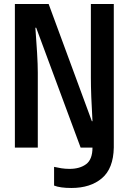

<svg xmlns="http://www.w3.org/2000/svg" viewBox="-20 -734 640 955"><path d="M54 0V-714H222L437 -131H440Q436 -197 434 -252Q432 -307 432 -348V-714H546V0Q544 104 487 152.5Q430 201 335 201Q307 201 285.5 198Q264 195 249 189V96Q266 100 285.5 103Q305 106 326 106Q377 106 408.5 82.5Q440 59 440 0H381L160 -596H156Q161 -530 164.5 -471Q168 -412 168 -372V0Z"/></svg>

Font: Noto Sans Mono SemiBold
Style: Regular
Weight: 600
Designer: Monotype Design Team
Foundry: Monotype Imaging Inc.
Version: Version 2.014; ttfautohint (v1.8.4.7-5d5b)